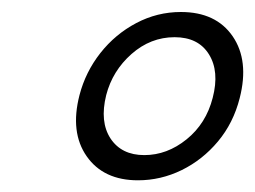

<svg xmlns="http://www.w3.org/2000/svg" viewBox="-20 -734 425 320"><path d="M281.5 -714Q340 -714 367.8 -673.5Q395.5 -633 379.5 -570.5Q369 -529 343.2 -498.2Q317.5 -467.5 282.8 -450.5Q248 -433.5 210 -433.5Q152.5 -433.5 124.5 -473.5Q96.5 -513.5 112.5 -575.5Q122.5 -614 147.2 -645.5Q172 -677 207 -695.5Q242 -714 281.5 -714ZM271 -672Q231 -672 199.2 -644Q167.5 -616 157 -575.5Q146 -531 164.2 -503.2Q182.5 -475.5 220.5 -475.5Q258.5 -475.5 291 -501.8Q323.5 -528 334.5 -571Q346 -615 328.2 -643.5Q310.5 -672 271 -672Z"/></svg>

Font: Fraunces 144pt Soft
Style: Bold Italic
Weight: 700
Italic angle: -16°
Version: Version 1.000;[b76b70a41]